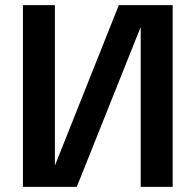

<svg xmlns="http://www.w3.org/2000/svg" viewBox="-20 -725 759 745"><path d="M69 0V-705H193V-85H194L441 -705H650V0H526V-618H525L278 0Z"/></svg>

Font: TikTok Sans 24pt SemiBold
Style: Regular
Weight: 600
Version: Version 4.000